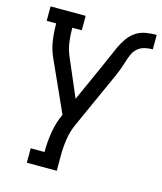

<svg xmlns="http://www.w3.org/2000/svg" viewBox="-110 -601 758 898"><g transform="rotate(15 268.5 -152.5)"><path d="M105 215V145H172V141Q172 94 180 46.5Q188 -1 208 -45L98 -289Q81 -326 75 -366Q69 -406 69 -447V-450H23V-520H193V-450H147V-447Q147 -413 151.5 -380.5Q156 -348 169 -317L248 -133L331 -318Q342 -342 352 -366Q362 -390 373 -414Q384 -438 399.5 -460Q415 -482 436.5 -496.5Q458 -511 484.5 -515.5Q511 -520 537 -520V-450Q518 -450 498.5 -445.5Q479 -441 464.5 -428.5Q450 -416 442 -398Q434 -380 428.5 -361.5Q423 -343 416.5 -325Q410 -307 402 -289L279 -16Q262 21 256 61Q250 101 250 141V215Z"/></g></svg>

Font: Iosevka Curly Slab
Style: Regular
Weight: 400
Monospace: yes
Designer: Belleve Invis
Foundry: Belleve Invis
Version: Version 22.1.2; ttfautohint (v1.8.4)